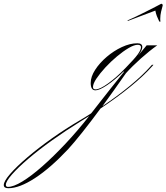

<svg xmlns="http://www.w3.org/2000/svg" viewBox="-523 -473 881 1016"><path d="M-18 5Q-43 5 -43 -34Q-43 -67 -19.5 -103.5Q4 -140 41.5 -172Q79 -204 122 -224Q165 -244 204 -244Q230 -244 230 -224Q230 -207 208 -179L209 -180L253 -233H309Q269 -205 223 -164Q177 -123 143 -85Q76 11 19 89Q99 35 164 -18.5Q229 -72 272 -120L281 -130H289L282 -122Q193 -22 9 101Q-45 174 -88 228Q-131 282 -163 317Q-256 416 -338 469.5Q-420 523 -479 523Q-503 523 -503 506Q-503 486 -469 447Q-435 408 -377.5 359Q-320 310 -248 259Q-176 208 -101 164Q-70 146 -41 127Q-36 122 -32 116Q-12 90 10.5 61.5Q33 33 62.5 -4.5Q92 -42 134 -94H130Q85 -50 44 -22.5Q3 5 -18 5ZM-17 0Q5 0 49 -31.5Q93 -63 142 -114Q189 -162 206 -185.5Q223 -209 223 -223Q223 -236 206 -236Q187 -236 158 -219Q129 -202 96 -174.5Q63 -147 34.5 -116Q6 -85 -12.5 -57.5Q-31 -30 -31 -12Q-31 0 -17 0ZM-492 505Q-492 516 -481 516Q-452 516 -405 487.5Q-358 459 -299.5 407.5Q-241 356 -177 288Q-113 220 -51 141Q-73 154 -96 169Q-175 218 -246.5 269Q-318 320 -373 367Q-428 414 -460 450.5Q-492 487 -492 505ZM153 -362 152 -365Q164 -370 190.5 -382.5Q217 -395 246.5 -410Q276 -425 299.5 -437Q323 -449 330 -453Q338 -453 338 -444Q334 -431 329.5 -411.5Q325 -392 325 -375Q325 -371 325 -367.5Q325 -364 326 -360Q326 -358 323 -358Q321 -358 319 -361Q312 -375 307 -388Q302 -401 299 -417Z"/></svg>

Font: Ballet 72pt
Style: Regular
Weight: 400
Designer: Maximiliano R. Sproviero
Foundry: Omnibus-Type
Version: Version 1.100; ttfautohint (v1.8.3)